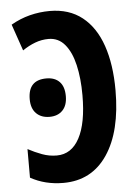

<svg xmlns="http://www.w3.org/2000/svg" viewBox="-53 -765 588 817"><g transform="rotate(-5 241.5 -357.0)"><path d="M185.1 9.8Q106.9 9.8 44.9 -24.9V-147Q74.2 -131.3 104.5 -120.1Q134.8 -108.9 167 -108.9Q230 -108.9 263.9 -172.4Q297.9 -235.8 297.9 -355Q297.9 -427.7 284.7 -484.4Q271.5 -541 244.1 -573.5Q216.8 -606 174.8 -606Q145 -606 117.2 -595.5Q89.4 -585 63 -566.9L23.9 -680.2Q62.5 -702.6 104.7 -713.4Q147 -724.1 189.9 -724.1Q272.9 -724.1 328.6 -679.9Q384.3 -635.7 412.1 -554.9Q439.9 -474.1 439.9 -363.8Q439.9 -188.5 373 -89.4Q306.2 9.8 185.1 9.8ZM72.8 -357.4Q72.8 -439.5 150.9 -439.5Q187 -439.5 207 -418.7Q227.1 -397.9 227.1 -357.4Q227.1 -317.9 206.5 -296.6Q186 -275.4 150.9 -275.4Q115.2 -275.4 94 -296.6Q72.8 -317.9 72.8 -357.4Z"/></g></svg>

Font: Open Sans Condensed
Style: Bold
Weight: 700
Width: 3
Designer: Monotype Design Team
Foundry: Monotype Imaging Inc.
Version: Version 3.003; ttfautohint (v1.8.4)